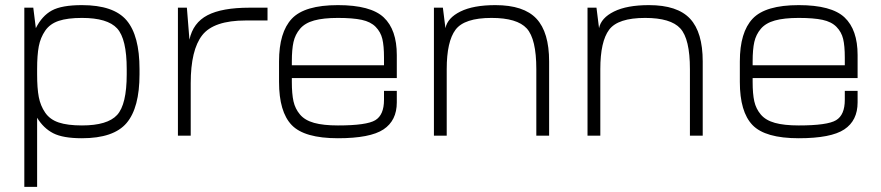

<svg xmlns="http://www.w3.org/2000/svg" viewBox="-20 -530 3440 750"><path d="M75 -500V200H125V-375L120 -420L110 -500ZM125 -70Q150 -29 188 -9.5Q226 10 300 10Q424 10 474.5 -49.5Q525 -109 525 -240V-250H475V-240Q475 -122 437.5 -81Q400 -40 300 -40Q244 -40 209.5 -51.5Q175 -63 156.5 -90Q138 -117 131.5 -151Q125 -185 125 -240ZM120 -420 125 -375V-260Q125 -315 131.5 -349Q138 -383 156.5 -410Q175 -437 209.5 -448.5Q244 -460 300 -460Q400 -460 437.5 -419Q475 -378 475 -260V-250H525V-260Q525 -391 474.5 -450.5Q424 -510 300 -510Q221 -510 182.5 -489Q144 -468 120 -420Z M675 0H725V-325L720 -375L710 -500H675ZM720 -375 725 -325V-205Q725 -335 770 -392.5Q815 -450 940 -450H1025V-500H955Q847 -500 790.5 -470.5Q734 -441 720 -375Z M1300 -510Q1170 -510 1120 -457Q1070 -404 1070 -290V-250H1120V-290Q1120 -337 1126.5 -366Q1133 -395 1152 -417.5Q1171 -440 1207 -450Q1243 -460 1300 -460Q1358 -460 1393 -452.5Q1428 -445 1447.5 -425Q1467 -405 1473.5 -378Q1480 -351 1480 -305V-225H1530V-315Q1530 -414 1479 -462Q1428 -510 1300 -510ZM1300 -40Q1243 -40 1207 -50Q1171 -60 1152 -82.5Q1133 -105 1126.5 -134Q1120 -163 1120 -210V-250H1070V-210Q1070 -93 1119.5 -41.5Q1169 10 1300 10Q1426 10 1478 -24.5Q1530 -59 1530 -130V-175H1480V-140Q1480 -81 1446 -60.5Q1412 -40 1300 -40ZM1100 -225H1530V-275H1100Z M1675 0H1725V-381L1720 -420L1710 -500H1675ZM1720 -420 1725 -381V-260Q1725 -368 1759.5 -414Q1794 -460 1900 -460Q2000 -460 2037.5 -419Q2075 -378 2075 -260V0H2125V-290Q2125 -404 2075.5 -457Q2026 -510 1915 -510Q1829 -510 1778.5 -485Q1728 -460 1720 -420Z M2275 0H2325V-381L2320 -420L2310 -500H2275ZM2320 -420 2325 -381V-260Q2325 -368 2359.5 -414Q2394 -460 2500 -460Q2600 -460 2637.5 -419Q2675 -378 2675 -260V0H2725V-290Q2725 -404 2675.5 -457Q2626 -510 2515 -510Q2429 -510 2378.5 -485Q2328 -460 2320 -420Z M3100 -510Q2970 -510 2920 -457Q2870 -404 2870 -290V-250H2920V-290Q2920 -337 2926.5 -366Q2933 -395 2952 -417.5Q2971 -440 3007 -450Q3043 -460 3100 -460Q3158 -460 3193 -452.5Q3228 -445 3247.5 -425Q3267 -405 3273.5 -378Q3280 -351 3280 -305V-225H3330V-315Q3330 -414 3279 -462Q3228 -510 3100 -510ZM3100 -40Q3043 -40 3007 -50Q2971 -60 2952 -82.5Q2933 -105 2926.5 -134Q2920 -163 2920 -210V-250H2870V-210Q2870 -93 2919.5 -41.5Q2969 10 3100 10Q3226 10 3278 -24.5Q3330 -59 3330 -130V-175H3280V-140Q3280 -81 3246 -60.5Q3212 -40 3100 -40ZM2900 -225H3330V-275H2900Z"/></svg>

Font: Millimetre
Style: Light
Weight: 200
Designer: Jérémy Landes
Version: Version 1.0